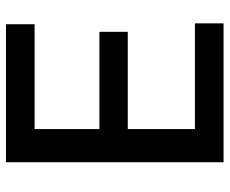

<svg xmlns="http://www.w3.org/2000/svg" viewBox="-83 -685 768 642"><g transform="rotate(90 301.0 -364.0)"><path d="M522.5 -727.5V0H61V-95.7H411.6V-312.5H86.4V-407.2H411.6V-631.8H58.1V-727.5Z"/></g></svg>

Font: Inter 16pt Medium
Style: Regular
Weight: 500
Version: Version 4.001;git-66647c0bb